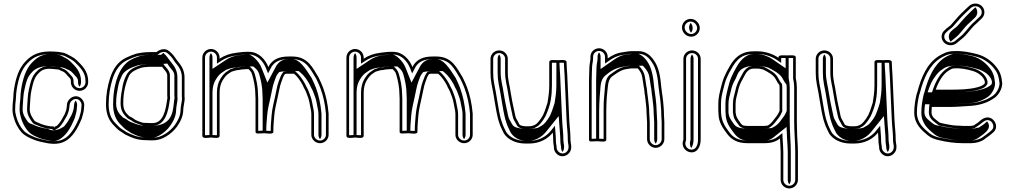

<svg xmlns="http://www.w3.org/2000/svg" viewBox="-20 -786 5696 1078"><path d="M304.1 -396H304.4C310.4 -396 315.3 -392.5 322.8 -388.6C341.5 -382.9 345.3 -376.8 360.8 -359.6C371.9 -346.7 378 -345.4 378 -330.5V-324.5C378 -297.9 399.9 -276 426.5 -276C453.1 -276 475 -297.9 475 -324.5V-330.5C475 -388 438.6 -420 410.8 -447.8C394.3 -464.3 372.1 -472.8 354.2 -483C331.6 -494.9 288.9 -497 258.7 -497C180.6 -497 141.6 -464.9 109.5 -425.2C78 -383.4 63.1 -325.1 56 -263.2L54 -230.3C51.5 -211.5 50 -190.6 50 -169.4C50 -156.3 52.1 -143.2 56.3 -129.7C64.4 -95.9 81.4 -64.4 101.9 -42.2C120.6 -22.3 145.5 -11.7 171.1 -1.1C194.7 8.2 223.5 13.9 250.9 18.9L271 21C345.6 26.7 382.6 -15.8 409 -58.7L421.2 -81.1L429.2 -98.2C432.7 -105 435.9 -112.2 438.7 -119.2C443.2 -137.5 451.7 -157.3 452 -185.2L453 -195.1V-195.5C453 -208.6 448.4 -220.4 439.5 -230.1C407.1 -265.3 358.1 -234.1 356 -199.1L355 -188.9V-188.5C355 -180.1 352.1 -168.8 350 -162.9L345.7 -151.1L341.6 -141.7L331.9 -124.8C326.6 -113.9 319.3 -102.2 312.1 -93.6C304.6 -84.6 297.3 -76 289.2 -76H288.2L287.2 -75.8C285.5 -67.9 284.1 -67.9 282.4 -75.8L281.5 -76H280.5C248.2 -76 215.8 -86.2 194.2 -97C187.6 -100.3 176.6 -104.3 175.2 -106.3C162.9 -122.4 147 -145.8 147 -171.1C147 -178.6 147.3 -186.3 148 -194.5C150.1 -223.2 150.8 -254.7 156.8 -279.5L162.8 -306.2C168.4 -329.2 176.1 -351.4 189 -366.5C206.2 -385.9 221.1 -400 257.6 -400C273.5 -400 287.4 -397.2 304.1 -396ZM437 -185.3C436.8 -160.9 429.5 -143.3 424.4 -123.8C421.8 -117.4 419 -111.3 415.8 -104.8L407.8 -87.9L396 -66.3C370.2 -24.4 338.6 11.1 272.3 6L253 4.1C225.3 -1 198.2 -6.6 176.8 -15C151.4 -25.5 128.6 -35.7 112.9 -52.4C94.4 -72.5 78.4 -102 70.8 -133.2C67.7 -146 65 -157.4 65 -169.4C65 -190.2 66.5 -210.5 69 -228.8L71 -261.9C78.1 -323.6 92.9 -377.9 121.3 -416C152.5 -454.3 185.8 -482 258.7 -482C288.3 -482 330 -478.7 346.9 -469.9C366 -459 386.7 -450.7 400.2 -437.2C428.8 -408.6 460 -380.9 460 -330.5V-324.5C460 -306.2 444.8 -291 426.5 -291C408.2 -291 393 -306.2 393 -324.5V-330.5C393 -351.9 380.3 -359.9 372.1 -369.5C357.6 -385.6 349.5 -395.6 328.6 -402.5C320.4 -406.9 317.9 -410.3 302.7 -411.1C290.9 -412 274 -415 257.6 -415C216.1 -415 195.7 -396.7 177.7 -376.3C161.9 -357.8 154 -333.7 148.2 -309.6L142.2 -282.9C135.7 -256 135.1 -223.6 133 -195.7C132.3 -187.1 132 -179 132 -171.1C132 -139.7 150.8 -113.6 163.2 -97.2C171.5 -86.3 182 -86.4 187.5 -83.6C208.9 -72.9 242 -62.6 272.1 -61.2C285.4 -47.6 297.8 -61.8 298.4 -62.6C312.1 -67.9 317.5 -76.7 323.6 -83.9C331.6 -93.6 339.8 -106.9 345.1 -117.8L355 -134.9L359.6 -145.5L364.1 -157.8C367.8 -168.1 369.6 -183.9 371 -197.9C372.4 -221.2 405.9 -244.5 428.5 -219.9C434.9 -213 437.8 -204.7 438 -195.9C437.7 -192.4 437 -188.9 437 -185.3ZM297.4 -412C337.8 -408.7 350.1 -400.2 352.7 -398.7C379.7 -389.4 385 -379.6 398.8 -364.3C407.9 -353.7 418 -347.4 418 -330.5V-324.5C418 -314.7 421.3 -306 426.5 -299.2C431.3 -305.4 435 -314.7 435 -324.5V-330.5C435 -385.6 401.5 -414.4 373.4 -442.5C359.6 -456.3 342.3 -462.6 321.2 -474.5C311.6 -479.3 286.4 -482 258.7 -482C216.2 -482 181.9 -462.9 147.9 -421C118.3 -381.6 103.1 -324.4 96 -262.7L94 -229.7C91.4 -210.7 90 -190.5 90 -169.4C90 -156.8 91.9 -144.7 96 -131.2C104.1 -98.1 120.7 -67.7 139.7 -47.2C155.9 -29.9 174.9 -21.9 200.4 -11.3C217.2 -4.8 238.6 -0.1 265.1 4.8L280 6.3C303.8 7.8 340.1 -13.5 369.9 -61.9L381.9 -83.9L389.9 -100.9C393.3 -107.7 396 -113.6 398.9 -121C403.8 -139.9 411.7 -158.4 412 -185.5L413 -195.4C413 -205.4 410.4 -213.4 405 -221.1C400.1 -214.9 396.5 -207 396 -198.6L395 -188.6C395 -178.8 392 -167.5 389.6 -160.8L385.3 -148.9L380.9 -138.9L371.1 -121.9C365.8 -111 358.1 -98.4 350.2 -89.1C344.1 -81.8 343 -75.8 324.7 -67.3C324.7 -67.3 283.2 -41.6 249.3 -62.8C211.5 -67.4 182.6 -77.8 162.1 -88.1C158.3 -90 144.6 -91.7 136.7 -102.2C124.1 -118.7 107 -143.5 107 -171.1C107 -178.7 107.3 -186.6 108 -194.9C110.1 -223.4 110.8 -255.1 117 -280.8L123 -307.5C128.7 -331.1 136 -353.6 151 -371.1C165.8 -387.9 185.7 -415 257.6 -415C283.7 -415 288.5 -412.8 297.4 -412Z M919 -362.5V-250.5C919 -245.4 919.2 -241.6 920 -235.1C920 -234.6 919.3 -229.5 918.1 -224.9C910.5 -167.3 896.2 -95 837 -95H821.9C817.3 -95 809.8 -95.3 800.6 -96H787.1C768.9 -99.5 738.7 -111.2 728.3 -120.8C722.7 -126 713.6 -129.6 705.9 -133.6C687 -151.9 672 -165.8 672 -206.5C672 -266.4 685 -319.7 705 -361.3C716.8 -383.1 744.2 -396.5 775.4 -406.2L785.4 -408.1C793.5 -409 813.2 -411 821.9 -411H885.7C887.2 -411 888 -411 889.9 -411.2C899.4 -396.2 919 -381.1 919 -362.5ZM1016 -243.1V-351.9C1016 -389.6 999.1 -416.9 981.3 -438C965.4 -456.8 959.3 -472.6 939.5 -490.3L930.5 -498.1C908.4 -518.3 877.1 -509.5 858.6 -493.5H821.9C793.4 -493.5 766.2 -489.5 743.8 -484.4L716.2 -474.5C705.8 -470.5 695.8 -466.1 687 -461.6C640.3 -438.9 613.7 -397.2 597.3 -345.5C583.9 -303.1 575 -254.3 575 -200.6C575 -146.5 591.5 -108.6 620.2 -80.8C631.4 -69.9 641.6 -56.5 657.8 -47.6C665.5 -43.3 673 -37 682.8 -31C714.2 -15.7 747.1 1 798.9 1C809.1 1.7 816.5 2 821.9 2H837C870 2 891.8 -7.6 912.9 -19.9C936.2 -33.8 957.9 -53.3 973.7 -74.9C990.7 -99.8 1009 -130.9 1009 -170.8C1009 -184.3 1017 -215.8 1017 -233.4V-234.2C1016.4 -237.1 1016 -240.2 1016 -243.1ZM885.7 -426H821.9C811.3 -426 791.9 -423.9 783.2 -422.9L771.8 -420.8C739.5 -410.8 707.2 -396.8 691.8 -368.4C681.4 -349.1 674.4 -330.7 669.1 -306C663 -273.1 657 -245.4 657 -206.5C657 -161.1 676.6 -141.2 695.4 -122.8C701.4 -116.9 715.6 -112.1 718.1 -109.8C729.9 -98.9 742.9 -95 758 -89.4C769 -84.9 776.3 -82.8 785.7 -81H800.1C810.7 -80.2 816.3 -80 821.9 -80H837C912 -80 925.8 -169.6 932.9 -222.1C934.7 -230.2 934.8 -230.7 935 -235.7C934.3 -241.9 934 -245.8 934 -250.5V-362.5C934 -390.5 909 -409.1 902.6 -419.2L897.7 -426.9C893.9 -426.6 889.3 -426 885.7 -426ZM799.4 -14H798.9C750.9 -14 720.2 -29.5 690 -44.2C681 -49.7 674.5 -55.4 665.1 -60.7C652.1 -67.9 643.1 -79.5 630.6 -91.6C605 -116.4 590 -149.7 590 -200.6C590 -252.6 598.6 -300 611.6 -341C627.3 -390.6 651.6 -427.7 693.8 -448.2C702.2 -452.5 711.6 -456.6 721.4 -460.4L748 -470C771 -475.1 794.9 -478.5 821.9 -478.5H864.1C879.7 -491.9 903.4 -502.6 920.6 -486.9L929.6 -479C943.6 -466.5 950.1 -455.7 960.1 -441C964 -434.2 966.8 -431.9 969.8 -428.4C986.6 -408.5 1001 -384.8 1001 -351.9V-243.1C1001 -239.5 1001.6 -235.3 1002 -232.7C1001.6 -216 994 -188.2 994 -170.8C994 -135.7 977.8 -107.5 961.4 -83.6C947.3 -64.1 926.6 -45.6 905.3 -32.9C885.3 -21.2 866.8 -13 837 -13H821.9C817.1 -13 809.4 -13.3 799.4 -14ZM960 -235.3 960 -234.9C959.9 -233.1 959.4 -229.4 958 -223.8C951.5 -175 954 -100.2 868.8 -83C859.5 -81.1 848.4 -80 837 -80H821.9C813.4 -80 807.2 -80.3 797 -81H777.5C761.6 -84 749 -87.2 734.7 -93C721.6 -97.8 702.9 -104.3 691.2 -115.2C689.5 -116.8 678.8 -122 670.5 -126.3C650.8 -145.5 632 -163.2 632 -206.5C632 -244.4 637.8 -271.4 644 -304.1C649.1 -328 656.1 -344 665.7 -364.1C680.1 -390.8 715.7 -407.1 753.4 -418.9L770.6 -422.1C783.3 -423.5 799.5 -426 821.9 -426H883.1L919.7 -429.2L928.8 -414.7C936.8 -402.1 959 -385.1 959 -362.5V-250.5C959 -245.6 959.3 -241.7 960 -235.3ZM821.9 -13H837C845.9 -13 858.2 -15.7 879.2 -28C899.5 -40.1 919.7 -57.8 935 -78.8C951.6 -102.9 969 -132.7 969 -170.8C969 -185.9 977 -216.7 977 -233.6C976.5 -236.3 976 -239.9 976 -243.1V-351.9C976 -387.9 960.2 -413.4 943.2 -433.5C926.6 -453.2 917.5 -471.6 897.2 -489.1C896.8 -488.8 895.9 -488.1 895.3 -487.5L884.8 -478.5H821.9C804.7 -478.5 786.2 -476.2 768.1 -472.4L744.4 -463.8C735.9 -460.5 727.1 -456.8 719.1 -452.6C647.8 -418 615 -310.1 615 -200.6C615 -147.6 631.4 -111.6 657.5 -86.2C669.7 -74.4 680.3 -61.9 690.9 -56C701.5 -50.1 707.3 -44.9 715.8 -39.5C749.1 -23.3 772.6 -14 798.9 -14H802.4C809.2 -13.6 821.8 -13 821.9 -13Z M1414.7 -231.5V-46.2C1414.7 -33.6 1432 -36.7 1436.3 -36.7C1452.5 -36.7 1464.3 -38.2 1464.3 -38C1485.5 -36.5 1514.9 -30.7 1514.9 -46.2V-55.8C1514.9 -84.6 1518 -110.8 1520.1 -139.3C1522.4 -169.8 1532.4 -209.1 1538.5 -237.7C1544.7 -262.2 1550.7 -303.2 1558.9 -323.6C1565.7 -341.1 1569.9 -359 1580.2 -370.5L1589.4 -371.9H1631.2C1649.7 -356.6 1666.8 -332 1679.7 -307.9C1686.3 -290 1695.2 -280.4 1701.2 -262.1C1708.7 -240.8 1712.7 -233.1 1717.1 -211.8L1721.1 -190.6C1724.5 -172.6 1728 -161.7 1728 -143.7V-28.8C1728 -3.2 1750.8 18 1777 18C1803.3 18 1825 -3.6 1825 -29.1V-148C1820.2 -203.6 1809.8 -250.6 1793.5 -295L1783.5 -319.4C1778.4 -331.7 1772.7 -341.8 1768.2 -352.2C1737 -400.7 1711.5 -468.8 1620.8 -468.8H1601.2C1547.8 -468.8 1515 -453.3 1493.2 -421.4L1486.9 -409.6C1470.9 -449.9 1434.2 -495 1378 -495H1363.6C1343.1 -495 1326.5 -491.8 1309 -490C1270.5 -485.8 1239.7 -474.3 1213 -456.5V-462.5C1213 -489.1 1191.1 -511 1164.5 -511C1137.9 -511 1116 -489.1 1116 -462.5V-23.5C1116 -5.9 1147.9 -12.4 1164.5 -14C1184.5 -12.1 1213 -6.6 1213 -23.5V-265.5C1213 -293 1219 -317.1 1229.9 -334.6C1240.8 -352.5 1251.1 -366 1268.5 -376.2L1280 -383.6C1292.6 -386.9 1307.1 -393 1320.2 -393H1320.9C1334.1 -395.3 1339.2 -397 1351.2 -397H1351.8C1355.7 -397.6 1359.7 -398 1363.6 -398H1375.8C1375.9 -397.9 1378.4 -395.2 1380.3 -393C1392.3 -379.2 1390 -383.6 1395.4 -368.4C1405.1 -335.3 1413.7 -295.8 1413.7 -254.7V-254.3C1414.3 -248 1414.7 -240.5 1414.7 -231.5ZM1164.5 -29C1153.7 -28 1137.1 -25.9 1131 -26.8V-462.5C1131 -480.8 1146.2 -496 1164.5 -496C1182.8 -496 1198 -480.8 1198 -462.5V-428.5L1221.3 -444C1246.1 -460.5 1274.2 -471.1 1310.6 -475C1328.9 -477 1344.7 -480 1363.6 -480H1378C1425.2 -480 1458 -441.6 1473 -404.1L1485 -374L1506 -413.6C1525.4 -441.1 1551.4 -453.8 1601.2 -453.8H1620.8C1701.2 -453.8 1722.4 -396.1 1754.9 -345C1760.5 -332.7 1765 -324.9 1769.6 -313.7L1779.5 -289.5C1795.6 -245.7 1805.3 -200.5 1810 -147.3V-29.1C1810 -12.1 1795.2 3 1777 3C1758.6 3 1743 -12.3 1743 -28.8V-143.7C1743 -163.9 1739 -176.5 1735.9 -193.4L1731.8 -214.7C1727.1 -237.5 1722.5 -246.8 1715.4 -266.9C1708.3 -288.5 1699.1 -298.6 1693.4 -314.1C1678.5 -341.8 1659.7 -367.8 1636.6 -386.9H1588.3L1572.6 -384.5C1557.8 -367.9 1551.9 -347.1 1544.9 -329.1C1535.4 -305.5 1529.9 -265.1 1523.9 -241.1C1517.7 -212.2 1507.6 -173.3 1505.1 -140.4C1503.1 -112.3 1499.9 -85.8 1499.9 -55.8V-50.9C1491.9 -50.2 1477.4 -52.1 1465.9 -52.9C1458.6 -53.6 1452.7 -51.7 1436.3 -51.7C1433.5 -51.7 1430.7 -51.4 1429.7 -51.4V-231.5C1429.7 -240.4 1429.2 -250 1428.7 -255.1C1428.5 -299.5 1419.7 -338.6 1409.8 -372.6C1405.1 -388.9 1394.3 -401.8 1381.3 -413H1363.6C1359.5 -413 1352.4 -412.3 1350.7 -412C1336.8 -411.9 1329 -409.7 1319.6 -408C1299.9 -407.6 1286.3 -400.7 1273.9 -397.4L1260.8 -389C1239.2 -376.2 1228.3 -360.9 1217.1 -342.5C1204.4 -322 1198 -295.1 1198 -265.5V-26.9C1190.1 -26 1176.5 -27.9 1164.5 -29ZM1467.2 -53.1C1472.6 -52.7 1473.9 -52.6 1474.9 -52.5V-55.8C1474.9 -85.1 1478.1 -111.4 1480.1 -139.7C1482.5 -171.2 1492.5 -210.3 1498.7 -239C1504.8 -263.3 1510.5 -304 1519.3 -325.8C1525.9 -342.8 1529.4 -360.8 1542.3 -375.3L1548.1 -381.7L1581.5 -386.9H1657L1667.6 -378.1C1688.8 -360.6 1705.8 -335.3 1719.2 -310.4C1725.4 -293.7 1734.4 -283.7 1740.9 -264C1748.2 -243.2 1752.5 -234.8 1757 -212.9L1761 -191.7C1764.3 -174.1 1768 -162.5 1768 -143.7V-28.8C1768 -19.6 1771.4 -11.2 1776.6 -4.8C1781.4 -11.1 1785 -19.8 1785 -29.1V-147.7C1780.2 -202.4 1770.1 -248.8 1753.9 -292.8L1743.9 -317.1C1739.1 -328.9 1733.8 -338.2 1728.9 -349.2C1693 -405.4 1661.3 -453.8 1620.8 -453.8H1601.2C1576.5 -453.8 1553.3 -448.6 1532.2 -418L1481.3 -322.2L1447.4 -407.4C1431.7 -446.8 1391.2 -478.5 1377.9 -480H1363.6C1354.2 -480 1343.1 -478 1320 -475.5C1295.8 -472.9 1272.1 -465.3 1247.9 -449.2L1173 -399.2V-462.5C1173 -472.3 1169.7 -481 1164.5 -487.8C1159.7 -481.6 1156 -472.3 1156 -462.5V-28.6L1164.5 -29.4L1173 -28.6V-265.5C1173 -293.8 1179 -318.9 1190.9 -338C1201.8 -355.9 1212.4 -371.1 1234.4 -384L1249.8 -393.9C1265.5 -398.1 1265.7 -403.9 1309.7 -407.7C1315.1 -408.7 1326.1 -411.2 1344.1 -411.9C1345.9 -412.1 1356.6 -413 1363.6 -413H1402L1412.4 -404C1424.8 -393.3 1430.1 -384.4 1435.1 -370.2C1445 -336.3 1453.7 -296.8 1453.7 -254.6C1454.3 -248.7 1454.7 -240.5 1454.7 -231.5V-52.6C1455.6 -52.7 1456.5 -52.9 1467.2 -53.1Z M2223.7 -231.5V-46.2C2223.7 -33.6 2241 -36.7 2245.3 -36.7C2261.5 -36.7 2273.3 -38.2 2273.3 -38C2294.5 -36.5 2323.9 -30.7 2323.9 -46.2V-55.8C2323.9 -84.6 2327 -110.8 2329.1 -139.3C2331.4 -169.8 2341.4 -209.1 2347.5 -237.7C2353.7 -262.2 2359.7 -303.2 2367.9 -323.6C2374.7 -341.1 2378.9 -359 2389.2 -370.5L2398.4 -371.9H2440.2C2458.7 -356.6 2475.8 -332 2488.7 -307.9C2495.3 -290 2504.2 -280.4 2510.2 -262.1C2517.7 -240.8 2521.7 -233.1 2526.1 -211.8L2530.1 -190.6C2533.5 -172.6 2537 -161.7 2537 -143.7V-28.8C2537 -3.2 2559.8 18 2586 18C2612.3 18 2634 -3.6 2634 -29.1V-148C2629.2 -203.6 2618.8 -250.6 2602.5 -295L2592.5 -319.4C2587.4 -331.7 2581.7 -341.8 2577.2 -352.2C2546 -400.7 2520.5 -468.8 2429.8 -468.8H2410.2C2356.8 -468.8 2324 -453.3 2302.2 -421.4L2295.9 -409.6C2279.9 -449.9 2243.2 -495 2187 -495H2172.6C2152.1 -495 2135.5 -491.8 2118 -490C2079.5 -485.8 2048.7 -474.3 2022 -456.5V-462.5C2022 -489.1 2000.1 -511 1973.5 -511C1946.9 -511 1925 -489.1 1925 -462.5V-23.5C1925 -5.9 1956.9 -12.4 1973.5 -14C1993.5 -12.1 2022 -6.6 2022 -23.5V-265.5C2022 -293 2028 -317.1 2038.9 -334.6C2049.8 -352.5 2060.1 -366 2077.5 -376.2L2089 -383.6C2101.6 -386.9 2116.1 -393 2129.2 -393H2129.9C2143.1 -395.3 2148.2 -397 2160.2 -397H2160.8C2164.7 -397.6 2168.7 -398 2172.6 -398H2184.8C2184.9 -397.9 2187.4 -395.2 2189.3 -393C2201.3 -379.2 2199 -383.6 2204.4 -368.4C2214.1 -335.3 2222.7 -295.8 2222.7 -254.7V-254.3C2223.3 -248 2223.7 -240.5 2223.7 -231.5ZM1973.5 -29C1962.7 -28 1946.1 -25.9 1940 -26.8V-462.5C1940 -480.8 1955.2 -496 1973.5 -496C1991.8 -496 2007 -480.8 2007 -462.5V-428.5L2030.3 -444C2055.1 -460.5 2083.2 -471.1 2119.6 -475C2137.9 -477 2153.7 -480 2172.6 -480H2187C2234.2 -480 2267 -441.6 2282 -404.1L2294 -374L2315 -413.6C2334.4 -441.1 2360.4 -453.8 2410.2 -453.8H2429.8C2510.2 -453.8 2531.4 -396.1 2563.9 -345C2569.5 -332.7 2574 -324.9 2578.6 -313.7L2588.5 -289.5C2604.6 -245.7 2614.3 -200.5 2619 -147.3V-29.1C2619 -12.1 2604.2 3 2586 3C2567.6 3 2552 -12.3 2552 -28.8V-143.7C2552 -163.9 2548 -176.5 2544.9 -193.4L2540.8 -214.7C2536.1 -237.5 2531.5 -246.8 2524.4 -266.9C2517.3 -288.5 2508.1 -298.6 2502.4 -314.1C2487.5 -341.8 2468.7 -367.8 2445.6 -386.9H2397.3L2381.6 -384.5C2366.8 -367.9 2360.9 -347.1 2353.9 -329.1C2344.4 -305.5 2338.9 -265.1 2332.9 -241.1C2326.7 -212.2 2316.6 -173.3 2314.1 -140.4C2312.1 -112.3 2308.9 -85.8 2308.9 -55.8V-50.9C2300.9 -50.2 2286.4 -52.1 2274.9 -52.9C2267.6 -53.6 2261.7 -51.7 2245.3 -51.7C2242.5 -51.7 2239.7 -51.4 2238.7 -51.4V-231.5C2238.7 -240.4 2238.2 -250 2237.7 -255.1C2237.5 -299.5 2228.7 -338.6 2218.8 -372.6C2214.1 -388.9 2203.3 -401.8 2190.3 -413H2172.6C2168.5 -413 2161.4 -412.3 2159.7 -412C2145.8 -411.9 2138 -409.7 2128.6 -408C2108.9 -407.6 2095.3 -400.7 2082.9 -397.4L2069.8 -389C2048.2 -376.2 2037.3 -360.9 2026.1 -342.5C2013.4 -322 2007 -295.1 2007 -265.5V-26.9C1999.1 -26 1985.5 -27.9 1973.5 -29ZM2276.2 -53.1C2281.6 -52.7 2282.9 -52.6 2283.9 -52.5V-55.8C2283.9 -85.1 2287.1 -111.4 2289.1 -139.7C2291.5 -171.2 2301.5 -210.3 2307.7 -239C2313.8 -263.3 2319.5 -304 2328.3 -325.8C2334.9 -342.8 2338.4 -360.8 2351.3 -375.3L2357.1 -381.7L2390.5 -386.9H2466L2476.6 -378.1C2497.8 -360.6 2514.8 -335.3 2528.2 -310.4C2534.4 -293.7 2543.4 -283.7 2549.9 -264C2557.2 -243.2 2561.5 -234.8 2566 -212.9L2570 -191.7C2573.3 -174.1 2577 -162.5 2577 -143.7V-28.8C2577 -19.6 2580.4 -11.2 2585.6 -4.8C2590.4 -11.1 2594 -19.8 2594 -29.1V-147.7C2589.2 -202.4 2579.1 -248.8 2562.9 -292.8L2552.9 -317.1C2548.1 -328.9 2542.8 -338.2 2537.9 -349.2C2502 -405.4 2470.3 -453.8 2429.8 -453.8H2410.2C2385.5 -453.8 2362.3 -448.6 2341.2 -418L2290.3 -322.2L2256.4 -407.4C2240.7 -446.8 2200.2 -478.5 2186.9 -480H2172.6C2163.2 -480 2152.1 -478 2129 -475.5C2104.8 -472.9 2081.1 -465.3 2056.9 -449.2L1982 -399.2V-462.5C1982 -472.3 1978.7 -481 1973.5 -487.8C1968.7 -481.6 1965 -472.3 1965 -462.5V-28.6L1973.5 -29.4L1982 -28.6V-265.5C1982 -293.8 1988 -318.9 1999.9 -338C2010.8 -355.9 2021.4 -371.1 2043.4 -384L2058.8 -393.9C2074.5 -398.1 2074.7 -403.9 2118.7 -407.7C2124.1 -408.7 2135.1 -411.2 2153.1 -411.9C2154.9 -412.1 2165.6 -413 2172.6 -413H2211L2221.4 -404C2233.8 -393.3 2239.1 -384.4 2244.1 -370.2C2254 -336.3 2262.7 -296.8 2262.7 -254.6C2263.3 -248.7 2263.7 -240.5 2263.7 -231.5V-52.6C2264.6 -52.7 2265.5 -52.9 2276.2 -53.1Z M3183 0.5C3183 -46.2 3178.6 -62.4 3176 -114.9C3171.8 -198.2 3168.2 -281.7 3165 -362.8C3164 -388.7 3161 -412.6 3161 -434.5V-437.5C3161 -454.4 3122.1 -448 3112.6 -448C3091.7 -448.5 3063.8 -453.1 3063.8 -437.5V-305.5C3063.8 -271.7 3059.1 -239.3 3054.2 -209.8C3053.7 -207.2 3039.9 -165.1 3039.6 -165.2L3028.9 -139.5C3020.8 -124.5 3013.5 -114.5 3003 -102C2992.5 -88.4 2975.6 -77 2949.2 -77H2932C2921.2 -77 2920.4 -78 2905.4 -81.5C2896.1 -85.1 2896.2 -86.9 2889.9 -99.7C2882 -116.3 2876.5 -119.5 2873.2 -135.8C2868.6 -157.8 2859.8 -196.6 2855.5 -219.7L2847.9 -263C2842.3 -306.3 2831 -335.2 2831 -379.8V-456.1C2831 -481.9 2809.1 -503 2782.5 -503C2755.9 -503 2734 -481.8 2734 -455.9V-379.1C2734 -353.7 2736 -334.1 2740.1 -312.5C2753.8 -250.7 2761.4 -176.3 2777.2 -115.1C2778.5 -107.8 2789.8 -77.4 2789.8 -77.4C2795.4 -66.4 2802.8 -47.9 2809 -37.1C2830.2 -3.7 2874 20 2930.9 20H2949.2C3011.4 20 3055.9 -6.9 3083.7 -41.3C3084.7 -27.3 3086 -13.8 3086 -0.5C3086 9.8 3086.7 19 3088.1 26.8L3090 38.1V45.9C3091.6 59.2 3097.2 70.5 3107 79.1C3141.4 109.3 3189.3 78.3 3187 39.3V31.1C3185.9 19.7 3183 10.5 3183 0.5ZM3168 0.5C3168 13 3171.1 23.9 3172 31.9V39.7C3172.5 48.8 3169.5 57.2 3163.5 64C3142.8 87.6 3109.2 72.6 3105 45V36.9L3102.9 24.2C3101.6 17.4 3101 9.2 3101 -0.5C3101 -14.8 3099.7 -28.7 3098.6 -42.4L3095.8 -80.3L3072 -50.7C3046.8 -19.5 3006.8 5 2949.2 5H2930.9C2877.9 5 2839.6 -17.3 2821.9 -44.8C2816.4 -54.6 2808.6 -73.4 2803.6 -83.4C2801.7 -88.4 2792.4 -114.9 2791.8 -118.3C2776.5 -178 2768.7 -252.8 2754.8 -315.5C2750.9 -335.9 2749 -354.6 2749 -379.1V-455.9C2749 -473.1 2763.8 -488 2782.5 -488C2801.3 -488 2816 -473.1 2816 -456.1V-379.8C2816 -332.3 2827.7 -302.5 2833.1 -260.8L2840.7 -217C2845.1 -193.3 2854 -154.5 2858.5 -132.8C2862.6 -112.8 2869.8 -106.9 2876.4 -93.1C2881.8 -82.2 2886.9 -72.5 2900 -67.5C2912.3 -62.8 2920.3 -62 2932 -62H2949.2C2957.7 -62 2970.3 -63.7 2977.2 -65.3C2990.8 -72.8 3004 -78.7 3014.7 -92.6C3025 -105 3033.6 -116.7 3042.1 -132.4C3046.5 -140.5 3050 -151.1 3053.3 -159.1C3070.9 -201.4 3078.8 -247.7 3078.8 -305.5V-433.5C3086.8 -434.7 3099.2 -433.3 3112.4 -433C3121.3 -433 3138.4 -434.9 3146 -433.4C3146.2 -408.7 3149 -387.3 3150 -362.2C3153.2 -281.1 3156.8 -197.5 3161 -114.1C3163.6 -60.6 3168 -44.9 3168 0.5ZM3103.8 -433.2V-305.5C3103.8 -271.1 3099 -238.6 3094.1 -208.7C3093.2 -204.3 3080.9 -166.6 3078.9 -162.5L3068.3 -136.9C3059.9 -121.4 3052.3 -110.8 3041.3 -97.7C3030.3 -83.7 3014.5 -76.3 3000.2 -68.4C2982.5 -64.2 2971 -62 2949.2 -62H2932C2908.8 -62 2892 -67 2884.5 -68.7C2862.6 -73.7 2856.4 -85.2 2850.5 -97C2843.3 -112.2 2836.9 -116.9 2833.3 -134.7C2828.8 -156.5 2819.9 -195.4 2815.6 -218.7L2808 -262.2C2802.5 -304.9 2791 -334.1 2791 -379.8V-456.1C2791 -465.6 2787.9 -473.5 2782.5 -480.4C2777.8 -474.5 2774 -465.4 2774 -455.9V-379.1C2774 -354 2776 -334.8 2780 -313.6C2793.7 -251.5 2801.3 -177.3 2817 -116.3C2818.1 -110.5 2827.9 -83.4 2829.3 -79.8C2835 -68.6 2842.2 -50.6 2848 -40.4C2868.8 -8 2907 5 2930.9 5H2949.2C2977.5 5 3017.3 -10.9 3045.4 -45.6L3116.7 -134.2L3123.7 -41.7C3124.7 -27.8 3126 -14.2 3126 -0.5C3126 9.6 3126.7 18.4 3128 25.8L3130 37.7V45.6C3131 53.7 3133.8 61.2 3138.3 67.3C3143.8 60.1 3147.6 50.4 3147 39.4V31.4C3145.9 21.3 3143 11.4 3143 0.5C3143 -45.7 3138.6 -61.7 3136 -114.6C3131.8 -197.9 3128.2 -281.5 3125 -362.6C3124 -387.8 3121.1 -410.9 3121 -433.3C3120.2 -433.2 3116.7 -433 3112.6 -433H3111.3C3108.1 -433.1 3107.9 -433.1 3103.8 -433.2Z M3611 -137.5C3611 -125.6 3613 -110.5 3613 -99.9V-4.5C3613 21.3 3635.3 44 3661.5 44C3687.7 44 3710 21.4 3710 -4.5V-100.6C3710 -112.9 3708 -128 3708 -138.4C3708 -158.3 3706.9 -176.7 3705 -197.3L3703 -218.7C3700.6 -246.2 3695.4 -268.9 3693 -295.3C3688.1 -352.4 3680.2 -407.2 3651.7 -446.3C3634.9 -471.7 3609.1 -499 3563.3 -499H3528.5C3509.7 -499 3492.5 -494.5 3477.4 -492.9C3441.3 -488.5 3415.6 -474.4 3392 -458V-466.5C3392 -493.1 3370.1 -515 3343.5 -515C3316.9 -515 3295 -493.8 3295 -467.9V-457.2C3295 -452.3 3294.7 -448.5 3294.1 -446C3289.5 -423.3 3288 -403.2 3288 -372.8C3287.3 -359.1 3287 -345.6 3287 -331.9V-1.5C3287 12.1 3305.5 7.8 3310.2 7.8C3316.9 7.8 3325 7.5 3335.5 7C3355.8 8 3384 14 3384 -1.5V-164.4C3384 -188.2 3385.6 -220.6 3387 -241.8C3393.3 -292 3390 -335.6 3416 -356.4C3439.4 -372.5 3463.3 -392.1 3493 -397.3L3516.8 -401.1C3520.6 -401.7 3524.3 -402 3527.4 -402H3560.8C3573 -388.1 3583 -372.3 3585.7 -353.4C3588.3 -335.1 3592.1 -319.3 3594.1 -299.9C3598.4 -285.2 3597.8 -262.7 3602.1 -243.2L3604 -226.3C3606.8 -202.6 3610 -178.4 3610 -153.9V-153.4C3610.6 -148.5 3611 -143.2 3611 -137.5ZM3693 -138.4C3693 -126.3 3695 -111.4 3695 -100.6V-4.5C3695 13 3679.2 29 3661.5 29C3643.8 29 3628 13 3628 -4.5V-99.9C3628 -112.1 3626 -127.1 3626 -137.5C3626 -143.2 3625.4 -151 3625 -154.3C3624.9 -181.2 3621.7 -204.4 3618.9 -228L3616.9 -245.7C3613.2 -262.5 3613.6 -285 3608.9 -302.8C3606.4 -324.5 3603 -338.1 3600.6 -355.5C3596.9 -381.5 3582.2 -400.4 3567.5 -417H3527.4C3523.3 -417 3519.2 -416.7 3514.5 -416L3490.5 -412.1C3455.6 -405.9 3430 -384.3 3407.5 -368.8C3371.7 -344.2 3377.8 -288.5 3372.1 -243.7C3369.4 -222.4 3369 -188.9 3369 -164.4V-6.2C3360.7 -5.6 3347.9 -7.4 3335.5 -8C3321.3 -7.3 3312.4 -7.2 3302 -6.6V-331.9C3302 -345.3 3302.3 -358.6 3303 -372.1L3303 -372.5V-372.8C3303 -402.8 3304.4 -421.4 3308.8 -443C3309.7 -447.1 3310 -451.6 3310 -457.2V-467.9C3310 -485.1 3324.8 -500 3343.5 -500C3361.8 -500 3377 -484.8 3377 -466.5V-429.2L3400.6 -445.7C3423.2 -461.5 3446.4 -474 3479 -478C3495.6 -479.7 3512.2 -484 3528.5 -484H3563.3C3602.1 -484 3623.3 -462 3639.4 -437.7C3665.1 -402.4 3673.1 -351 3678 -294C3680.6 -266.2 3685.8 -243.8 3688 -217.3L3690 -195.9C3691.9 -176.1 3693 -157.7 3693 -138.4ZM3335.5 -8.1C3339.7 -7.9 3340.6 -7.9 3344 -7.7V-164.4C3344 -188.5 3345.6 -220.7 3347 -242.3C3353.3 -292.2 3345.9 -335.6 3379.7 -362.7C3400 -379 3423.8 -401.7 3476.5 -411L3501.6 -415C3510.4 -416.3 3517.4 -417 3527.4 -417H3589.7L3598.7 -406.7C3611.8 -391.9 3622.8 -374.7 3625.7 -354.2C3628.2 -336.3 3631.8 -321.2 3634 -301C3638.5 -285.1 3637.9 -263.2 3642 -244.2L3644 -227C3646.7 -203.3 3650 -179 3650 -153.8C3650.5 -149.4 3651 -143.2 3651 -137.5C3651 -126.1 3653 -111.1 3653 -99.9V-4.5C3653 4.8 3656.2 13.4 3661.5 20.3C3666.3 14 3670 4.8 3670 -4.5V-100.6C3670 -112.3 3668 -127.4 3668 -138.4C3668 -145.9 3667.8 -150.6 3667 -158.9C3667 -165.5 3666.8 -169.8 3666 -177.3C3666 -183 3665.7 -189.8 3665 -196.8L3663 -218.2C3660.7 -245.3 3655.5 -267.9 3653 -294.8C3648.1 -351.8 3639.8 -405.6 3613 -442.5C3593.6 -471.9 3566.3 -484 3563.3 -484H3528.5C3525.5 -484 3515.2 -481.4 3489.1 -478.6C3472.4 -476.4 3450.4 -467 3427.2 -450.9L3352 -398.3V-466.5C3352 -476.4 3348.6 -485.3 3343.3 -492.1C3338.8 -486.3 3335 -477.2 3335 -467.9V-457.2C3335 -452 3334.7 -448 3334 -444.8C3329.4 -422.5 3328 -403.2 3328 -372.7C3327.3 -358.8 3327 -345.6 3327 -331.9V-7.7C3328.8 -7.8 3333.3 -8 3335.5 -8.1Z M3817 -1.6C3817 -1.6 3815.3 3.5 3814.2 7.7C3807 36.4 3826.8 61.1 3848.5 67.2C3891.3 79.3 3914 39.9 3914 -1.5V-455.9C3914 -481.8 3892.1 -503 3865.5 -503C3838.9 -503 3817 -481.8 3817 -455.9ZM3860.5 -580C3887.1 -580 3909 -601.9 3909 -628.5C3909 -656 3885.1 -680 3857.5 -680C3830.9 -680 3809 -658.1 3809 -631.5C3809 -604 3832.9 -580 3860.5 -580ZM3832 0.9V-455.9C3832 -473.1 3846.8 -488 3865.5 -488C3884.2 -488 3899 -473.1 3899 -455.9V-1.5C3899 33.9 3882.4 61.2 3852.5 52.8C3837.8 48.6 3823.8 31.1 3828.8 11.3C3830.2 5.5 3831 3.8 3832 0.9ZM3860.5 -595C3841.4 -595 3824 -612.4 3824 -631.5C3824 -649.8 3839.2 -665 3857.5 -665C3876.6 -665 3894 -647.6 3894 -628.5C3894 -610.2 3878.8 -595 3860.5 -595ZM3861.4 45.3C3868.9 34.4 3874 16.5 3874 -1.5V-455.9C3874 -465.4 3870.6 -474 3865.5 -480.4C3860.9 -474.6 3857 -465.4 3857 -455.9V-0.6C3851.6 15.4 3851.9 32.7 3861.4 45.3ZM3860 -602.6C3865 -608.9 3869 -618.4 3869 -628.5C3869 -639.6 3864.5 -649.9 3858 -657.4C3853 -651.1 3849 -641.6 3849 -631.5C3849 -620.4 3853.5 -610.1 3860 -602.6Z M4448 -347.4V-464.5C4448 -475.7 4430.6 -476 4416.6 -475.4C4410.1 -475.4 4403.7 -475.1 4398.4 -475C4392.9 -475.2 4386 -475.5 4379.2 -475.4C4366.3 -475.9 4351 -475.3 4351 -464.5V-461.5C4322.9 -480.8 4280.4 -498 4232.7 -498H4212.2C4156 -498 4123.4 -475.9 4098.7 -446.3C4081.3 -425.1 4072.5 -405.2 4059.8 -383L4045.6 -352.5C4037.3 -332.5 4032.2 -312.3 4027.2 -292.3C4020.6 -265.4 4013 -238.1 4013 -203.5V-166.5C4013 -160.2 4013.2 -155.5 4014 -148.1C4014.5 -98.5 4039.3 -65.6 4061.5 -36.1C4085.4 -2.9 4119 18 4176.7 18H4270.5C4311.2 18 4337.1 9 4359 -8.5C4360.1 17.1 4363 43.3 4363 66.5V223.5C4363 250.1 4384.9 272 4411.5 272C4438.1 272 4460 250.1 4460 223.5V66.5C4460 25.4 4455 -14.8 4455 -56.7C4454.3 -72.9 4454 -87.8 4454 -102.5V-295.5C4454 -313.2 4451.7 -330.2 4448 -347.4ZM4164.3 -80H4163.7C4152.5 -80 4147.4 -83.9 4140.1 -91.9C4130.5 -106.1 4119 -120.4 4113.8 -135.4C4112.5 -142 4111.3 -148.6 4110 -155.2V-201.5C4110 -229.3 4117.1 -246.9 4122.8 -271.9C4128 -297.6 4136.1 -318.1 4148.2 -338.9C4164.6 -367.3 4174.3 -401 4212.2 -401H4232.7C4236.8 -401 4241 -400.6 4245 -400H4245.6C4246.4 -399.9 4260.2 -397 4265 -395.6C4293.2 -380.7 4323.9 -365.6 4336.4 -339.5C4342.2 -327.3 4348.4 -318 4355.9 -308.7C4355.9 -308.7 4356 -308.3 4356 -307.5V-306.9C4356.6 -303.2 4357 -299.3 4357 -295.5V-164C4352.2 -152.9 4346.9 -142.1 4340.6 -134.2C4325.6 -115.3 4310.9 -91.5 4289.9 -80.9C4285.2 -80.7 4275.7 -79 4270.5 -79H4176.7C4173.6 -79 4169 -79.4 4164.3 -80ZM4439 -295.5V-102.5C4439 -45.3 4445 13.9 4445 66.5V223.5C4445 241.8 4429.8 257 4411.5 257C4393.2 257 4378 241.8 4378 223.5V66.5C4378 42.1 4375.1 15.8 4374 -9.1L4372.7 -38.6L4349.6 -20.2C4330.6 -5 4309 3 4270.5 3H4176.7C4123.1 3 4095.1 -15.1 4073.5 -44.9C4046.7 -80.7 4028 -110 4028 -166.5V-203.5C4028 -235.9 4035.1 -261.5 4041.8 -288.7C4046.7 -308.5 4051.9 -328.4 4059.4 -346.5L4073.2 -376.1C4103.8 -430 4126.9 -483 4212.2 -483H4232.7C4276.8 -483 4316.6 -466.9 4342.5 -449.1L4366 -432.9V-460.1C4369.4 -460.6 4373.8 -460.6 4378.6 -460.4L4379 -460.4L4379.4 -460.4C4385.5 -460.5 4392.2 -460.2 4397.9 -460L4398.4 -460L4398.9 -460C4404.3 -460.1 4410.5 -460.4 4416.5 -460.4L4416.9 -460.4L4417.2 -460.4C4423.1 -460.7 4430.3 -460.4 4433 -460V-345.8C4436.6 -329.1 4439 -312.4 4439 -295.5ZM4370.4 -314.7C4362.3 -324.6 4355.9 -333.3 4349.9 -345.9C4334.3 -378.5 4299.3 -394.4 4272 -408.9C4266.2 -412 4252.2 -414.6 4246.7 -415C4243.4 -415.5 4237.3 -416 4232.7 -416H4212.2C4162.8 -416 4149.1 -370.3 4135.2 -346.5C4122.5 -324.5 4113.5 -301.8 4108.2 -275.1C4102.9 -252.1 4095 -231.9 4095 -201.5V-153.8C4096.4 -146.8 4097.6 -139.8 4099.1 -132.5C4102.9 -113.4 4118.9 -96.4 4127.7 -83.5C4137 -69.7 4154.7 -64 4176.7 -64H4270.5C4280.4 -64 4287.9 -65.8 4293.9 -66.1C4321.5 -80 4337.5 -106.2 4352.4 -124.8C4360.9 -135.6 4366.5 -148.3 4372 -160.9V-295.5C4372 -305.9 4371.2 -307.2 4370.4 -314.7ZM4408 -346.8V-460.2C4406 -460.2 4400.9 -460 4398.3 -459.9C4395.4 -460 4394.1 -460 4391 -460.2V-402.6L4315.9 -454.3C4289.3 -472.6 4254.3 -483 4232.7 -483H4212.2C4189.5 -483 4162.4 -472.4 4136.9 -441.8C4120.5 -421.9 4112.1 -402.9 4099.1 -380.1L4085.1 -350.1C4077.2 -330.9 4072 -310.8 4067 -290.9C4060.4 -263.9 4053 -237.3 4053 -203.5V-166.5C4053 -160.1 4053.2 -156.3 4054 -148.4C4054.5 -100 4077.6 -69.9 4100 -40C4124.4 -6.4 4151.6 3 4176.7 3H4270.5C4290.8 3 4303.5 0.6 4322.8 -14.8L4396.2 -73.5L4399 -8.7C4400.1 16.6 4403 42.8 4403 66.5V223.5C4403 233.3 4406.3 242 4411.5 248.8C4416.3 242.6 4420 233.3 4420 223.5V66.5C4420 12.3 4414 -45.5 4414 -102.5V-295.5C4414 -312.9 4411.7 -329.8 4408 -346.8ZM4294 -406.2C4322.7 -391.1 4361 -372.8 4375.8 -342.1C4381.7 -329.6 4387.9 -320.9 4395.6 -311.3C4395.8 -309.6 4396 -309.7 4396 -307.3C4396.6 -303.6 4397 -299.5 4397 -295.5V-162.8C4391.9 -151 4386.6 -139.4 4379 -129.9C4364.4 -111.6 4352.5 -87.3 4322 -72L4312.2 -67.1L4297.6 -66.2C4294.8 -65.9 4288.2 -64 4270.5 -64H4176.7C4167.9 -64 4166.2 -64.2 4156.7 -65.2C4117.3 -67.1 4107.5 -81.3 4101.7 -87.6C4092.3 -101.5 4080 -116.7 4074.1 -133.5C4071.8 -140 4071.3 -147.8 4070 -154.7V-201.5C4070 -230.3 4077.4 -248.9 4083 -273.1C4088.2 -299.1 4096.7 -320.7 4109.1 -342.1C4121.7 -363.9 4121.9 -398.7 4178 -412.2C4187.6 -414.5 4199.8 -416 4212.2 -416H4232.7C4255.9 -416 4275.5 -411.4 4294 -406.2Z M5009 0.5C5009 -46.2 5004.6 -62.4 5002 -114.9C4997.8 -198.2 4994.2 -281.7 4991 -362.8C4990 -388.7 4987 -412.6 4987 -434.5V-437.5C4987 -454.4 4948.1 -448 4938.6 -448C4917.7 -448.5 4889.8 -453.1 4889.8 -437.5V-305.5C4889.8 -271.7 4885.1 -239.3 4880.2 -209.8C4879.7 -207.2 4865.9 -165.1 4865.6 -165.2L4854.9 -139.5C4846.8 -124.5 4839.5 -114.5 4829 -102C4818.5 -88.4 4801.6 -77 4775.2 -77H4758C4747.2 -77 4746.4 -78 4731.4 -81.5C4722.1 -85.1 4722.2 -86.9 4715.9 -99.7C4708 -116.3 4702.5 -119.5 4699.2 -135.8C4694.6 -157.8 4685.8 -196.6 4681.5 -219.7L4673.9 -263C4668.3 -306.3 4657 -335.2 4657 -379.8V-456.1C4657 -481.9 4635.1 -503 4608.5 -503C4581.9 -503 4560 -481.8 4560 -455.9V-379.1C4560 -353.7 4562 -334.1 4566.1 -312.5C4579.8 -250.7 4587.4 -176.3 4603.2 -115.1C4604.5 -107.8 4615.8 -77.4 4615.8 -77.4C4621.4 -66.4 4628.8 -47.9 4635 -37.1C4656.2 -3.7 4700 20 4756.9 20H4775.2C4837.4 20 4881.9 -6.9 4909.7 -41.3C4910.7 -27.3 4912 -13.8 4912 -0.5C4912 9.8 4912.7 19 4914.1 26.8L4916 38.1V45.9C4917.6 59.2 4923.2 70.5 4933 79.1C4967.4 109.3 5015.3 78.3 5013 39.3V31.1C5011.9 19.7 5009 10.5 5009 0.5ZM4994 0.5C4994 13 4997.1 23.9 4998 31.9V39.7C4998.5 48.8 4995.5 57.2 4989.5 64C4968.8 87.6 4935.2 72.6 4931 45V36.9L4928.9 24.2C4927.6 17.4 4927 9.2 4927 -0.5C4927 -14.8 4925.7 -28.7 4924.6 -42.4L4921.8 -80.3L4898 -50.7C4872.8 -19.5 4832.8 5 4775.2 5H4756.9C4703.9 5 4665.6 -17.3 4647.9 -44.8C4642.4 -54.6 4634.6 -73.4 4629.6 -83.4C4627.7 -88.4 4618.4 -114.9 4617.8 -118.3C4602.5 -178 4594.7 -252.8 4580.8 -315.5C4576.9 -335.9 4575 -354.6 4575 -379.1V-455.9C4575 -473.1 4589.8 -488 4608.5 -488C4627.3 -488 4642 -473.1 4642 -456.1V-379.8C4642 -332.3 4653.7 -302.5 4659.1 -260.8L4666.7 -217C4671.1 -193.3 4680 -154.5 4684.5 -132.8C4688.6 -112.8 4695.8 -106.9 4702.4 -93.1C4707.8 -82.2 4712.9 -72.5 4726 -67.5C4738.3 -62.8 4746.3 -62 4758 -62H4775.2C4783.7 -62 4796.3 -63.7 4803.2 -65.3C4816.8 -72.8 4830 -78.7 4840.7 -92.6C4851 -105 4859.6 -116.7 4868.1 -132.4C4872.5 -140.5 4876 -151.1 4879.3 -159.1C4896.9 -201.4 4904.8 -247.7 4904.8 -305.5V-433.5C4912.8 -434.7 4925.2 -433.3 4938.4 -433C4947.3 -433 4964.4 -434.9 4972 -433.4C4972.2 -408.7 4975 -387.3 4976 -362.2C4979.2 -281.1 4982.8 -197.5 4987 -114.1C4989.6 -60.6 4994 -44.9 4994 0.5ZM4929.8 -433.2V-305.5C4929.8 -271.1 4925 -238.6 4920.1 -208.7C4919.2 -204.3 4906.9 -166.6 4904.9 -162.5L4894.3 -136.9C4885.9 -121.4 4878.3 -110.8 4867.3 -97.7C4856.3 -83.7 4840.5 -76.3 4826.2 -68.4C4808.5 -64.2 4797 -62 4775.2 -62H4758C4734.8 -62 4718 -67 4710.5 -68.7C4688.6 -73.7 4682.4 -85.2 4676.5 -97C4669.3 -112.2 4662.9 -116.9 4659.3 -134.7C4654.8 -156.5 4645.9 -195.4 4641.6 -218.7L4634 -262.2C4628.5 -304.9 4617 -334.1 4617 -379.8V-456.1C4617 -465.6 4613.9 -473.5 4608.5 -480.4C4603.8 -474.5 4600 -465.4 4600 -455.9V-379.1C4600 -354 4602 -334.8 4606 -313.6C4619.7 -251.5 4627.3 -177.3 4643 -116.3C4644.1 -110.5 4653.9 -83.4 4655.3 -79.8C4661 -68.6 4668.2 -50.6 4674 -40.4C4694.8 -8 4733 5 4756.9 5H4775.2C4803.5 5 4843.3 -10.9 4871.4 -45.6L4942.7 -134.2L4949.7 -41.7C4950.7 -27.8 4952 -14.2 4952 -0.5C4952 9.6 4952.7 18.4 4954 25.8L4956 37.7V45.6C4957 53.7 4959.8 61.2 4964.3 67.3C4969.8 60.1 4973.6 50.4 4973 39.4V31.4C4971.9 21.3 4969 11.4 4969 0.5C4969 -45.7 4964.6 -61.7 4962 -114.6C4957.8 -197.9 4954.2 -281.5 4951 -362.6C4950 -387.8 4947.1 -410.9 4947 -433.3C4946.2 -433.2 4942.7 -433 4938.6 -433H4937.3C4934.1 -433.1 4933.9 -433.1 4929.8 -433.2Z M5420.3 -751.8 5393.7 -726.8C5368.9 -703.5 5352 -684.5 5329.3 -658.1C5315.6 -641 5312.1 -640.2 5294 -626L5283.5 -616.1C5262.7 -598.7 5260.7 -568.3 5279.6 -548C5298.1 -528.3 5331.2 -526.3 5352.6 -545L5363.2 -553.9C5381.9 -569.8 5390.9 -574.3 5409.8 -596.8C5430.7 -621.1 5442.7 -638.1 5465.4 -657L5492.8 -683.2C5502.1 -692.5 5507 -704.3 5507 -717.5C5507 -744.1 5485 -766 5456.7 -766C5442.7 -766 5430.2 -761.1 5420.3 -751.8ZM5307 -390C5316.7 -395.7 5324.8 -402 5336.6 -402H5336.9L5337.2 -402C5376.8 -404.5 5408.1 -396.8 5439.5 -388.2C5469.5 -380 5502.5 -357.6 5509 -329.3C5509.1 -324.3 5510 -319.3 5509.2 -319.5C5508.9 -318.1 5508.4 -317 5506.8 -314.9C5497.5 -306.3 5484.1 -300 5465.1 -295.4C5421.8 -283.9 5365.9 -282.5 5310 -282.5L5233.7 -282.5C5248.1 -323.5 5272.4 -369.6 5307 -390ZM5370 -80H5369.6C5362.6 -80 5355.6 -80.4 5348.7 -81H5348.3C5342.6 -81 5335.7 -81.6 5328.6 -82.7C5309.7 -86.3 5294.6 -88 5278.1 -91.9C5269.8 -93.9 5256.2 -96.7 5254 -98.5C5233.9 -116.3 5210 -126.3 5210 -156.1C5210 -160.1 5210.3 -166.2 5211 -173.5V-173.8C5211 -178 5211.3 -181.8 5211.8 -185.5H5310C5351.5 -185.5 5389.9 -189.3 5426.4 -191.4C5473.2 -194.1 5513.6 -206.2 5543.4 -223.7L5559.5 -233.5C5583.3 -248.5 5607 -282.8 5607 -318.8V-319.2C5603.1 -357.7 5595.9 -382.7 5574.5 -409.2C5549.9 -441.8 5510.7 -470.4 5466.2 -482.1C5426.3 -491.9 5385.5 -501.6 5335.3 -499C5298 -499 5270.6 -483.3 5248.2 -469.6C5183.4 -426.9 5151.5 -350.5 5130.3 -268.5L5126.3 -256.8C5119.2 -226 5113 -191.4 5113 -154.8C5113 -89 5155.5 -54.3 5189.6 -26C5206.1 -12.4 5230 -2.8 5255.2 1.8C5294.2 11 5338.9 18 5387.6 18H5431.2C5460.9 18 5489.8 9 5506.1 -3.6C5521.8 -16.1 5539.3 -26 5555.5 -41.8C5592.1 -71.3 5564 -123.4 5529.2 -126.5C5504.6 -128.6 5485.2 -110.8 5472.6 -99.1C5465.9 -94.1 5456.8 -89 5447.2 -81.8C5441.1 -81 5433.6 -79 5431.2 -79H5387.6C5383 -79 5376.9 -79.4 5370 -80ZM5430.5 -740.9C5437.7 -747.6 5446.3 -751 5456.7 -751C5477.1 -751 5492 -735.6 5492 -717.5C5492 -708.2 5488.7 -700.3 5482.3 -693.9L5455.4 -668.2C5430.5 -647.2 5418.9 -630.3 5398.4 -606.5C5380.3 -585.1 5373.5 -582.3 5353.5 -565.4L5342.9 -556.3C5327.4 -542.9 5303.4 -544.6 5290.6 -558.3C5277.1 -572.7 5279.2 -593 5293.4 -604.9L5303.8 -614.7C5320.9 -627.9 5326.9 -631 5340.8 -648.5C5363.1 -674.3 5379.8 -693.2 5404 -715.9ZM5524.1 -315.7C5525.1 -324.5 5524.1 -326.2 5524 -331.1C5515.2 -369.2 5477.2 -393.4 5443.4 -402.7C5412.1 -411.2 5377.5 -419.4 5337 -417C5316.2 -416.4 5308.1 -408.1 5299.4 -402.9C5261.1 -380.3 5234.9 -331.4 5219.5 -287.5L5212.5 -267.5L5310 -267.5C5366.1 -267.5 5423.1 -268.7 5468.8 -280.9C5493.6 -286.8 5515 -295.3 5524.1 -315.7ZM5257.9 -12.9C5234.6 -17.2 5212.9 -26.3 5199.2 -37.5C5164.7 -66.2 5128 -96.6 5128 -154.8C5128 -189.3 5134.2 -224.1 5140.7 -252.6L5144.7 -264.2C5165.7 -345.6 5196.9 -417.5 5256.2 -456.9C5279.3 -471 5302.5 -484 5335.3 -484H5335.7L5336.1 -484C5383.8 -486.5 5422.9 -477.3 5462.5 -467.6C5503.2 -456.9 5539.8 -430.3 5562.6 -400C5582.1 -375.9 5588.2 -354.4 5592 -318.4C5591.6 -288.2 5570.9 -258.4 5551.6 -246.3L5535.7 -236.6C5508.6 -220.7 5470.2 -208.9 5425.5 -206.3C5388.6 -204.2 5350.6 -200.5 5310 -200.5H5198.8L5196.9 -187.6C5196.3 -183.4 5196 -178.2 5196 -174.2C5195.3 -165.7 5195 -161 5195 -156.1C5195 -116.8 5228.3 -101.2 5244.1 -87.3C5254.1 -78.5 5266.5 -79.3 5274.6 -77.4C5307.7 -69.4 5347.7 -64 5387.6 -64H5431.2C5440.3 -64 5445.7 -66.5 5453.1 -67.5C5462.6 -74.6 5472.7 -80.5 5481.5 -87C5496.6 -98.1 5509.4 -113.2 5527.8 -111.5C5551.2 -109.5 5570.5 -73.2 5545.5 -53.1C5530.8 -38.7 5513.8 -28.9 5496.9 -15.4C5484.4 -5.8 5458 3 5431.2 3H5387.6C5339.2 3 5297.9 -5.6 5257.9 -12.9ZM5317.8 -552.5 5326.6 -560C5346.7 -577 5353.4 -579.6 5371.7 -601.4C5392.2 -625.2 5404.3 -642.6 5428.5 -662.9L5455.5 -688.6C5462.2 -695.4 5467 -705.7 5467 -717.5C5467 -728.6 5462.6 -738.5 5456.3 -745.2L5430.8 -721.3C5406.5 -698.4 5390.5 -680.3 5367.5 -653.7C5353.7 -636.5 5347.6 -633.2 5330.7 -620L5320.3 -610.2C5303.9 -596.5 5302.7 -568.3 5317.8 -552.5ZM5335.2 -417.1C5387.5 -419.9 5432.4 -408.7 5463 -400.3C5507.7 -388.1 5541.6 -362 5549 -330L5549 -329.4C5549.1 -323.5 5551 -317.1 5544.7 -310C5532.5 -298.8 5514.8 -289.7 5487.5 -283C5433 -268.7 5366.6 -267.5 5310 -267.5L5188.1 -267.5L5194 -284.5C5203.4 -311.1 5213.1 -334.4 5231.4 -357.5C5244.2 -374.9 5254 -386.7 5273.3 -398.1C5277.2 -400.4 5289.9 -415 5335.2 -417.1ZM5387.6 3H5431.2C5438.8 3 5457.2 -0.4 5470 -10C5491.5 -27.1 5558.3 -60.2 5522.2 -104.4C5518 -101.1 5513.6 -97.1 5509.8 -93.5C5499.9 -84.3 5486.7 -77.9 5475.8 -69.7L5461 -67.8C5460.6 -67.7 5462 -64 5431.2 -64H5387.6C5336.7 -64 5301.7 -68.5 5256.7 -79.3C5252.2 -80.3 5230.7 -80.9 5217.3 -92.7C5200.2 -107.7 5170 -123 5170 -156.1C5170 -160.3 5170.4 -167 5171 -173.8C5171 -178.3 5171.3 -182.3 5171.8 -186.3L5173.9 -200.5H5310C5345.1 -200.5 5380.8 -203.9 5420.3 -206.2C5452.1 -208 5483.2 -216.3 5509.5 -231.7L5525.3 -241.3C5542.6 -252.2 5567 -285.1 5567 -318.9C5563.2 -356.5 5556.2 -380.1 5536.1 -405C5512.5 -436.2 5474.6 -461.4 5443.7 -469.7C5402.8 -479.8 5372.4 -485.8 5338 -484H5335.3C5328.4 -484 5307.8 -477.3 5282.6 -461.9C5224.5 -423.4 5191.2 -348.7 5170 -266.8L5166 -255.2C5159.2 -225.3 5153 -190.6 5153 -154.8C5153 -91.5 5192.2 -60.3 5226.1 -32.2C5239.5 -21.1 5258.1 -14.3 5272.8 -11.6C5314.7 -3.9 5345.8 3 5387.6 3Z"/></svg>

Font: HoneyBee
Style: Blur
Weight: 700
Foundry: Cannot Into Space Fonts
Version: Version 0.89